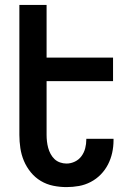

<svg xmlns="http://www.w3.org/2000/svg" viewBox="-20 -755 540 783"><path d="M251 8Q224 8 197 2.5Q170 -3 146.5 -17Q123 -31 105.5 -52.5Q88 -74 77.5 -99Q67 -124 63 -151Q59 -178 59 -205V-735H170V-520H441V-424H170V-205Q170 -192 171.5 -178.5Q173 -165 176.5 -152Q180 -139 186.5 -127Q193 -115 202.5 -106Q212 -97 225 -92.5Q238 -88 251 -88Q269 -88 285.5 -96Q302 -104 312.5 -118.5Q323 -133 327.5 -150.5Q332 -168 332 -186V-189H443V-183Q443 -157 437.5 -132Q432 -107 420.5 -84.5Q409 -62 391 -43.5Q373 -25 350 -13Q327 -1 302 3.5Q277 8 251 8Z"/></svg>

Font: Iosevka Fixed
Style: Bold
Weight: 700
Monospace: yes
Designer: Belleve Invis
Foundry: Belleve Invis
Version: Version 32.3.0